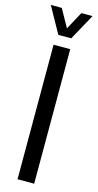

<svg xmlns="http://www.w3.org/2000/svg" viewBox="-140 -910 481 947"><g transform="rotate(15 100.5 -436.5)"><path d="M58 0V-687H143V0ZM-6 -873H50L118 -751H84L150 -873H207L134 -740H68Z"/></g></svg>

Font: Archivo ExtraCondensed
Style: Regular
Weight: 400
Width: 2
Designer: Hector Gatti
Foundry: Omnibus-Type
Version: Version 2.001